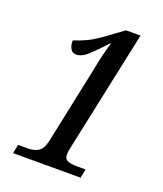

<svg xmlns="http://www.w3.org/2000/svg" viewBox="-133 -807 762 895"><g transform="rotate(20 247.5 -359.0)"><path d="M38 0 47 -44H95Q125 -44 146.5 -56.5Q168 -69 178 -114L256 -485Q265 -532 274 -569.5Q283 -607 292 -636H289Q244 -587 214 -559.5Q184 -532 156 -532Q138 -532 128.5 -548Q119 -564 120 -589Q150 -598 183 -613.5Q216 -629 266 -666L337 -718H409L282 -120Q276 -92 276 -81Q276 -57 293.5 -50.5Q311 -44 338 -44H382L373 0Z"/></g></svg>

Font: Noto Serif Tamil Condensed Medium
Style: Italic
Weight: 500
Width: 3
Italic angle: -12°
Designer: Indian Type Foundry, Tom Grace, and the Monotype Design Team
Foundry: Monotype Imaging Inc.
Version: Version 2.003; ttfautohint (v1.8.4.7-5d5b)